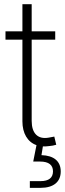

<svg xmlns="http://www.w3.org/2000/svg" viewBox="-20 -696 311 920"><path d="M87.4 -675.8V-545.9H6.3V-505.9H87.4V-114.3C87.4 -57.6 111.8 -15.6 154.8 -0.5L139.2 78.1H171.9C214.4 78.1 233.9 95.2 233.9 125C233.9 155.8 213.9 171.9 174.3 171.9H123V204.1H174.3C236.3 204.1 271 175.8 271 125.5C271 76.7 238.3 49.3 178.7 47.4L185.5 5.4C195.3 5.9 205.1 5.4 215.8 3.9C227.1 2.9 239.7 1 249.5 -2.4L240.2 -41.5C231.4 -39.6 221.2 -37.6 213.9 -36.6C161.1 -26.9 131.8 -57.1 131.8 -116.7V-505.9H244.6V-545.9H131.8V-675.8Z"/></svg>

Font: Raveo ExtraLight
Style: Regular
Weight: 200
Designer: Jakub Foglar, Rasmus Andersson (Inter)
Foundry: Jakubfoglar.com
Version: Version 1.100;Glyphs 3.2.3 (3260)